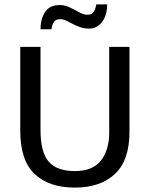

<svg xmlns="http://www.w3.org/2000/svg" viewBox="-20 -843 680 872"><path d="M72 -630H164V-253Q164 -152 201 -109Q238 -66 320 -66Q401 -66 438.5 -114Q476 -162 476 -241V-630H568V-244Q568 -115 502 -53Q436 9 320 9Q203 9 137.5 -52.5Q72 -114 72 -249ZM164 -710Q164 -756 184.5 -788Q205 -820 251 -820Q272 -820 288.5 -813Q305 -806 319.5 -798Q334 -790 348 -783Q362 -776 378 -776Q398 -776 406.5 -791Q415 -806 417 -823H467Q467 -802 462 -782.5Q457 -763 446.5 -747.5Q436 -732 420.5 -722.5Q405 -713 384 -713Q363 -713 344.5 -719.5Q326 -726 310 -734.5Q294 -743 280 -749.5Q266 -756 254 -756Q233 -756 224.5 -743Q216 -730 214 -710Z"/></svg>

Font: Mukta Mahee
Style: Regular
Weight: 400
Designer: Shuchita Grover, Noopur Datye, Girish Dalvi, Yashodeep Gholap
Foundry: Ek Type
Version: Version 2.538;PS 1.000;hotconv 16.6.51;makeotf.lib2.5.65220;